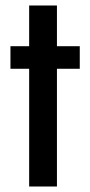

<svg xmlns="http://www.w3.org/2000/svg" viewBox="-20 -678 329 698"><path d="M86 0V-428H18V-510H86V-658H187V-510H270V-428H187V0Z"/></svg>

Font: Saira Condensed SemiBold
Style: Regular
Weight: 600
Width: 3
Designer: Hector Gatti with collaboration of the Omnibus-Type team
Foundry: Omnibus-Type
Version: Version 1.100